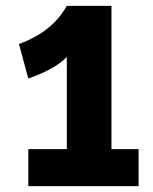

<svg xmlns="http://www.w3.org/2000/svg" viewBox="-20 -638 524 658"><path d="M77 -369 45 -487Q80 -500 110.5 -518Q141 -536 166 -561Q191 -586 209 -618L246 -499Q234 -467 209.5 -443Q185 -419 151.5 -401Q118 -383 77 -369ZM77 0V-127H455V0ZM209 -40V-618H362V-40Z"/></svg>

Font: BioRhyme ExtraBold
Style: Regular
Weight: 800
Designer: Aoife Mooney
Foundry: Aoife Mooney Type
Version: Version 1.600;gftools[0.9.33]